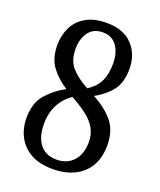

<svg xmlns="http://www.w3.org/2000/svg" viewBox="-137 -809 751 904"><g transform="rotate(20 238.5 -357.0)"><path d="M235 10Q169 10 125.5 -14.5Q82 -39 60 -81Q38 -123 38 -175Q38 -250 76 -293.5Q114 -337 168 -366Q119 -397 88 -439Q57 -481 57 -547Q57 -595 76.5 -635.5Q96 -676 137 -700Q178 -724 242 -724Q325 -724 370 -677Q415 -630 415 -556Q415 -488 384 -448Q353 -408 301 -380Q364 -347 402 -302Q440 -257 440 -182Q440 -91 384.5 -40.5Q329 10 235 10ZM259 -403Q301 -430 317.5 -466Q334 -502 334 -555Q334 -586 324.5 -613.5Q315 -641 294 -658.5Q273 -676 239 -676Q193 -676 168.5 -643.5Q144 -611 144 -559Q144 -501 174 -467Q204 -433 259 -403ZM237 -38Q290 -38 321.5 -72.5Q353 -107 353 -168Q353 -220 320 -259Q287 -298 208 -341Q169 -315 147 -273.5Q125 -232 125 -176Q125 -111 154 -74.5Q183 -38 237 -38Z"/></g></svg>

Font: Noto Serif Armenian Condensed
Style: Regular
Weight: 400
Width: 3
Designer: Monotype Design Team
Foundry: Monotype Imaging Inc.
Version: Version 2.008; ttfautohint (v1.8.4.7-5d5b)